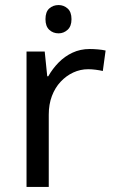

<svg xmlns="http://www.w3.org/2000/svg" viewBox="-20 -740 453 760"><path d="M212 -720Q232 -720 247.5 -706.5Q263 -693 263 -664Q263 -636 247.5 -622Q232 -608 212 -608Q190 -608 175 -622Q160 -636 160 -664Q160 -693 175 -706.5Q190 -720 212 -720ZM335 -546Q350 -546 367.5 -544.5Q385 -543 398 -540L387 -459Q374 -462 358.5 -464Q343 -466 329 -466Q298 -466 270 -453Q242 -440 220 -416.5Q198 -393 185.5 -360Q173 -327 173 -286V0H85V-536H157L167 -438H171Q188 -468 212 -492.5Q236 -517 267 -531.5Q298 -546 335 -546Z"/></svg>

Font: oriya25
Style: Book
Weight: 400
Designer: Jelle Bosma - Monotype Design Team
Foundry: Monotype Imaging Inc.
Version: Version 2.003